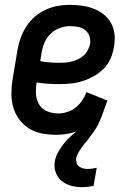

<svg xmlns="http://www.w3.org/2000/svg" viewBox="-20 -548 540 792"><path d="M319 224Q295 224 273 218Q251 212 234.5 198.5Q218 185 210 163.5Q202 142 206 118Q209 100 218 83Q227 66 238.5 50.5Q250 35 264.5 21Q279 7 294 -5Q273 2 252.5 5Q232 8 212 8Q182 8 153 2.5Q124 -3 100.5 -17.5Q77 -32 60 -54.5Q43 -77 35 -104.5Q27 -132 27 -161.5Q27 -191 32 -221L52 -341Q56 -366 65 -391Q74 -416 88.5 -438.5Q103 -461 123.5 -479Q144 -497 168.5 -508Q193 -519 218 -523.5Q243 -528 268 -528Q294 -528 319 -524.5Q344 -521 367 -512Q390 -503 408.5 -488Q427 -473 438.5 -452Q450 -431 452.5 -405.5Q455 -380 450 -354Q446 -330 436 -306.5Q426 -283 407.5 -264.5Q389 -246 366.5 -233.5Q344 -221 320.5 -213.5Q297 -206 272.5 -203.5Q248 -201 224 -201Q201 -201 177.5 -202.5Q154 -204 131 -208V-207Q127 -183 128.5 -159.5Q130 -136 141.5 -117Q153 -98 174.5 -89Q196 -80 220 -80Q238 -80 257 -86Q276 -92 291.5 -104Q307 -116 318.5 -133Q330 -150 337 -168L423 -133Q415 -111 407 -88.5Q399 -66 389.5 -44.5Q380 -23 365.5 -3Q351 17 336 37L334 38Q328 45 322.5 53Q317 61 311 69.5Q305 78 300.5 87Q296 96 294 105Q293 115 296 124Q299 133 306 138.5Q313 144 322 146.5Q331 149 341 149Q350 149 360 147.5Q370 146 379 144L366 219Q354 221 342 222.5Q330 224 319 224ZM225 -289Q238 -289 251 -290Q264 -291 277 -294.5Q290 -298 302.5 -304Q315 -310 325.5 -319.5Q336 -329 342.5 -342Q349 -355 352 -368Q354 -384 348.5 -399.5Q343 -415 330.5 -424.5Q318 -434 302 -437Q286 -440 269 -440Q247 -440 225.5 -432Q204 -424 187.5 -407.5Q171 -391 162.5 -369.5Q154 -348 151 -327L146 -296Q165 -292 185 -290.5Q205 -289 225 -289Z"/></svg>

Font: Iosevka Term Curly Semibold
Style: Italic
Weight: 600
Italic angle: -9°
Designer: Belleve Invis
Foundry: Belleve Invis
Version: Version 32.3.0